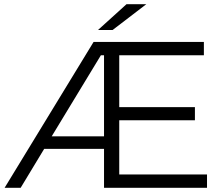

<svg xmlns="http://www.w3.org/2000/svg" viewBox="-20 -901 1073 921"><path d="M682 -881H587L450 -757H520ZM552 -64V-324H915V-387H552V-636H958V-700H429L2 0H79L192 -187H479V0H973V-64ZM228 -247 464 -636H479V-247Z"/></svg>

Font: Talent
Style: Regular
Weight: 400
Designer: Mike Powis
Version: Version 1.001;hotconv 1.0.109;makeotfexe 2.5.65596